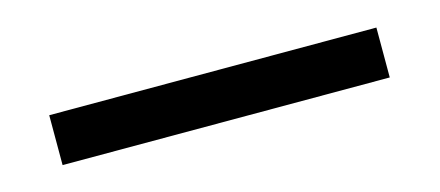

<svg xmlns="http://www.w3.org/2000/svg" viewBox="-24 -91 561 245"><g transform="rotate(-15 256.0 32.0)"><path d="M40 -1H472.2V64.9H40Z"/></g></svg>

Font: SourceSerifPro-Regular
Style: Regular
Weight: 400
Designer: Frank Grießhammer
Foundry: Adobe Systems Incorporated
Version: Version 1.014;PS Version 1.0;hotconv 1.0.73;makeotf.lib2.5.5